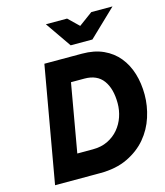

<svg xmlns="http://www.w3.org/2000/svg" viewBox="-132 -1020 964 1119"><g transform="rotate(-15 350.5 -460.0)"><path d="M359 -764 251 -920H379L442 -859L525 -920H653L490 -764ZM410 -700Q484 -700 538.5 -675Q593 -650 629 -606Q665 -562 683 -503Q701 -444 701 -375Q701 -308 679.5 -241Q658 -174 613 -120.5Q568 -67 498 -33.5Q428 0 332 0H60L183 -700ZM327 -145Q378 -145 417 -164Q456 -183 482.5 -214.5Q509 -246 522.5 -285.5Q536 -325 536 -367Q536 -455 499 -505.5Q462 -556 386 -556H305L233 -145Z"/></g></svg>

Font: Overpass Heavy
Style: Italic
Weight: 900
Italic angle: -10°
Designer: Delve Withrington, Dave Bailey
Foundry: Delve Fonts
Version: Version 3.000;DELV;Overpass